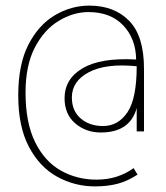

<svg xmlns="http://www.w3.org/2000/svg" viewBox="-20 -653 590 684"><path d="M318 11Q246 11 183.5 -23.5Q121 -58 83 -130Q45 -202 45 -313Q45 -424 81.5 -494.5Q118 -565 176 -599Q234 -633 298 -633Q387 -633 440 -579Q493 -525 493 -408V-185H467V-268Q443 -181 339 -181Q286 -181 248 -213.5Q210 -246 210 -303Q210 -372 274.5 -410Q339 -448 465 -441Q464 -515 419 -562.5Q374 -610 295 -610Q241 -610 189 -578.5Q137 -547 104 -483.5Q71 -420 71 -323Q71 -216 105 -147Q139 -78 196.5 -45.5Q254 -13 324 -13Q399 -13 456 -54L470 -31Q435 -8 399.5 1.5Q364 11 318 11ZM347 -204Q401 -204 434 -253Q467 -302 467 -417Q358 -428 297 -396Q236 -364 236 -306Q236 -258 267.5 -231Q299 -204 347 -204Z"/></svg>

Font: Inconsolata SemiExpanded ExtraLight
Style: Regular
Weight: 200
Width: 6
Monospace: yes
Designer: Raph Levien, Cyreal, Brenton Simpson
Foundry: Raph Levien, Cyreal, Google
Version: Version 3.001; ttfautohint (v1.8.2.53-6de2)